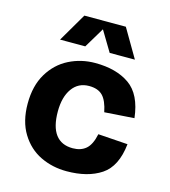

<svg xmlns="http://www.w3.org/2000/svg" viewBox="-110 -808 807 912"><g transform="rotate(15 294.0 -352.0)"><path d="M40 -247Q40 -335 76.5 -395.5Q113 -456 172.5 -486Q232 -516 301 -516Q405 -516 470 -470.5Q535 -425 548 -311L402 -301Q391 -356 368 -379.5Q345 -403 301 -403Q248 -403 218 -361Q188 -319 188 -248Q188 -173 216.5 -135Q245 -97 301 -97Q341 -97 366 -118.5Q391 -140 402 -193L548 -183Q536 -71 470.5 -27.5Q405 16 301 16Q231 16 172 -12.5Q113 -41 76.5 -100.5Q40 -160 40 -247ZM192 -720H396L478 -580H354L294 -680L234 -580H110Z"/></g></svg>

Font: Uncut Sans VF
Style: Regular
Weight: 400
Designer: Kasper Nordkvist
Foundry: Uncut Type
Version: Version 1.100;FEAKit 1.0